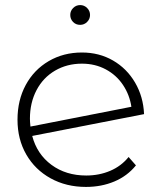

<svg xmlns="http://www.w3.org/2000/svg" viewBox="-20 -733 637 757"><path d="M487 -114 516 -81Q482 -39 431 -17.5Q380 4 319 4Q241 4 179.5 -30Q118 -64 83.5 -124Q49 -184 49 -261Q49 -338 81.5 -398Q114 -458 172 -492Q230 -526 303 -526Q371 -526 425.5 -494.5Q480 -463 512.5 -407.5Q545 -352 548 -283L107 -197Q126 -125 183 -83Q240 -41 320 -41Q371 -41 414.5 -59.5Q458 -78 487 -114ZM98 -265Q98 -254 100 -234L498 -312Q491 -359 465 -398Q439 -437 397 -459.5Q355 -482 303 -482Q244 -482 197 -454.5Q150 -427 124 -377.5Q98 -328 98 -265ZM257 -674Q257 -690 268.5 -701.5Q280 -713 296 -713Q312 -713 323.5 -701.5Q335 -690 335 -674Q335 -658 323.5 -646.5Q312 -635 296 -635Q279 -635 268 -646.5Q257 -658 257 -674Z"/></svg>

Font: Montserrat Alternates Light
Style: Regular
Weight: 300
Designer: Julieta Ulanovsky
Foundry: Julieta Ulanovsky
Version: Version 7.200